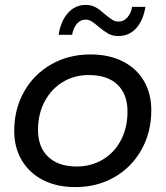

<svg xmlns="http://www.w3.org/2000/svg" viewBox="-20 -757 675 783"><path d="M38 -223Q38 -312 78 -383Q118 -454 189 -494.5Q260 -535 349 -535Q424 -535 480 -507Q536 -479 566.5 -427.5Q597 -376 597 -307Q597 -218 557 -146.5Q517 -75 446.5 -34.5Q376 6 287 6Q212 6 156 -22.5Q100 -51 69 -103Q38 -155 38 -223ZM500 -302Q500 -373 459 -412Q418 -451 342 -451Q283 -451 236 -422.5Q189 -394 162 -343Q135 -292 135 -227Q135 -157 176.5 -117.5Q218 -78 293 -78Q352 -78 399.5 -106.5Q447 -135 473.5 -186Q500 -237 500 -302ZM382 -648Q365 -663 353.5 -670Q342 -677 329 -677Q308 -677 293.5 -660Q279 -643 274 -615H219Q228 -672 257.5 -704.5Q287 -737 330 -737Q353 -737 370.5 -727Q388 -717 409 -698Q427 -683 438.5 -676Q450 -669 463 -669Q484 -669 499 -685.5Q514 -702 519 -729H573Q564 -673 535 -641.5Q506 -610 463 -610Q439 -610 422 -619.5Q405 -629 382 -648Z"/></svg>

Font: Montserrat Alternates Medium
Style: Italic
Weight: 500
Italic angle: -11.3°
Designer: Julieta Ulanovsky
Foundry: Julieta Ulanovsky
Version: Version 7.200